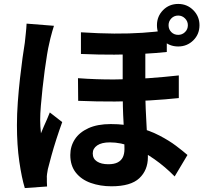

<svg xmlns="http://www.w3.org/2000/svg" viewBox="-20 -890 1040 975"><path d="M718 -670Q718 -633 718 -591Q718 -549 718 -508.5Q718 -468 718 -436Q718 -383 720 -336Q722 -289 724.5 -246.5Q727 -204 729 -165Q731 -126 731 -92Q731 -26 687.5 15Q644 56 546 56Q489 56 441 39Q393 22 365 -13.5Q337 -49 337 -103Q337 -147 360 -182.5Q383 -218 429 -239Q475 -260 542 -260Q617 -260 679 -243.5Q741 -227 790 -201.5Q839 -176 874 -149.5Q909 -123 932 -103L867 6Q819 -43 763.5 -82Q708 -121 651 -144Q594 -167 538 -167Q496 -167 473.5 -151.5Q451 -136 451 -111Q451 -84 472.5 -70Q494 -56 530 -56Q560 -56 578 -65.5Q596 -75 604 -92Q612 -109 612 -133Q612 -156 611 -190.5Q610 -225 607.5 -266.5Q605 -308 604 -350.5Q603 -393 603 -432Q603 -473 603 -519.5Q603 -566 603 -606.5Q603 -647 603 -670ZM376 -493Q470 -486 560.5 -486.5Q651 -487 734 -493Q817 -499 888 -507V-392Q823 -385 739.5 -380Q656 -375 563.5 -374.5Q471 -374 377 -378ZM391 -726Q483 -720 560 -719.5Q637 -719 703.5 -723.5Q770 -728 827 -736V-626Q770 -620 704 -616.5Q638 -613 561 -612.5Q484 -612 391 -616ZM254 -759Q251 -749 245.5 -731Q240 -713 236 -695.5Q232 -678 230 -669Q225 -649 219 -613Q213 -577 207 -532.5Q201 -488 196 -441.5Q191 -395 187.5 -353Q184 -311 184 -281Q184 -267 185 -248Q186 -229 188 -213Q195 -231 203 -249Q211 -267 219 -285Q227 -303 233 -319L296 -270Q281 -229 266.5 -184Q252 -139 241 -99Q230 -59 223 -31Q221 -21 219 -7Q217 7 218 15Q218 23 218 34.5Q218 46 219 57L106 65Q90 13 78 -70Q66 -153 66 -255Q66 -311 70.5 -372.5Q75 -434 81.5 -491.5Q88 -549 94.5 -596.5Q101 -644 106 -673Q108 -693 111 -720Q114 -747 115 -770ZM836 -762Q836 -741 850 -727Q864 -713 885 -713Q905 -713 919.5 -727Q934 -741 934 -762Q934 -782 919.5 -796.5Q905 -811 885 -811Q864 -811 850 -796.5Q836 -782 836 -762ZM777 -762Q777 -807 808 -838.5Q839 -870 885 -870Q930 -870 961.5 -838.5Q993 -807 993 -762Q993 -716 961.5 -685Q930 -654 885 -654Q839 -654 808 -685Q777 -716 777 -762Z"/></svg>

Font: Noto Sans JP Thin
Style: Bold
Weight: 700
Version: Version 2.004-H2;hotconv 1.0.118;makeotfexe 2.5.65603